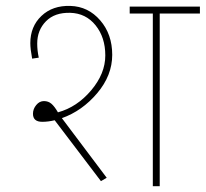

<svg xmlns="http://www.w3.org/2000/svg" viewBox="-20 -645 712 665"><path d="M126.5 -223.1Q94.2 -223.1 94.2 -251Q94.2 -267.6 105.5 -281.2Q116.7 -294.9 132.1 -294.9Q147.5 -294.9 158.2 -285.6Q168.9 -276.4 180.7 -255.9Q246.6 -273.9 295.7 -332Q344.7 -390.1 344.7 -452.9Q344.7 -515.6 311 -557.4Q277.3 -599.1 223.4 -600.6Q169.4 -602.1 139.2 -571.3Q108.9 -540.5 108.9 -494.1Q108.9 -470.2 114.3 -445.3L91.3 -441.9Q85 -475.6 85 -495.6Q85 -553.2 123.5 -589.8Q162.1 -626.5 223.9 -624.5Q285.6 -622.6 327.1 -574.5Q368.7 -526.4 368.7 -455.1Q368.7 -383.8 316.7 -322.3Q264.6 -260.7 194.3 -235.8L349.6 -29.3L329.6 -17.6L169.4 -228.5Q147 -223.1 126.5 -223.1ZM509.3 0V-598.1H429.2V-622.1H672.4V-598.1H533.2V0Z"/></svg>

Font: Yantramanav Thin
Style: Regular
Weight: 250
Version: Version 1.001;PS 1.0;hotconv 1.0.72;makeotf.lib2.5.5900; ttf